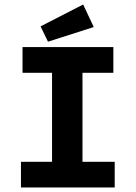

<svg xmlns="http://www.w3.org/2000/svg" viewBox="-20 -832 603 852"><path d="M193 -647 396 -712 349 -812 160 -715ZM73 0H489V-114H346V-509H483V-623H80V-509H211V-114H73Z"/></svg>

Font: Inconsolata SemiExpanded Black
Style: Regular
Weight: 900
Width: 6
Monospace: yes
Designer: Raph Levien, Cyreal, Brenton Simpson
Foundry: Raph Levien, Cyreal, Google
Version: Version 3.100